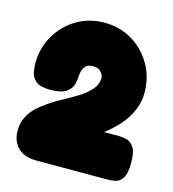

<svg xmlns="http://www.w3.org/2000/svg" viewBox="-84 -778 591 657"><g transform="rotate(15 211.5 -450.0)"><path d="M100 -192Q74 -192 55 -202Q36 -212 25.5 -230.5Q15 -249 15 -274Q15 -297 22.5 -315.5Q30 -334 43.5 -349.5Q57 -365 74 -377Q100 -397 129.5 -413Q159 -429 185.5 -445Q212 -461 229 -480.5Q246 -500 246 -525Q246 -526 243 -533Q240 -540 232 -547Q224 -554 208 -554Q189 -554 181 -544Q173 -534 171 -524Q169 -514 169 -513Q169 -495 164 -478Q159 -461 141.5 -449.5Q124 -438 86 -438Q50 -438 35 -451Q20 -464 17 -481.5Q14 -499 14 -513Q14 -567 40 -611.5Q66 -656 109.5 -682Q153 -708 207 -708Q262 -708 305.5 -682Q349 -656 375 -611.5Q401 -567 401 -512Q401 -484 392.5 -460Q384 -436 370.5 -416Q357 -396 341.5 -380.5Q326 -365 311.5 -353.5Q297 -342 287 -335L257 -346H354Q367 -346 382 -342.5Q397 -339 408 -323Q419 -307 419 -268Q419 -230 408.5 -214Q398 -198 383 -195Q368 -192 354 -192Z"/></g></svg>

Font: Fredoka Light
Style: Bold
Weight: 700
Version: Version 2.001